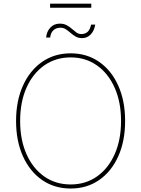

<svg xmlns="http://www.w3.org/2000/svg" viewBox="-20 -1032 780 1061"><path d="M370.6 9.8Q280.8 9.8 212.6 -37.4Q144.5 -84.5 106.7 -168.7Q68.8 -252.9 68.8 -363.3Q68.8 -474.6 106.9 -558.8Q145 -643.1 212.9 -690.2Q280.8 -737.3 370.6 -737.3Q460 -737.3 527.8 -690.2Q595.7 -643.1 633.5 -558.8Q671.4 -474.6 671.4 -363.3Q671.4 -252.4 633.5 -168.2Q595.7 -84 527.8 -37.1Q460 9.8 370.6 9.8ZM370.6 -12.7Q453.1 -12.7 515.9 -56.9Q578.6 -101.1 613.8 -180.2Q648.9 -259.3 648.9 -363.3Q648.9 -467.8 613.8 -546.9Q578.6 -626 515.9 -670.4Q453.1 -714.8 370.6 -714.8Q288.1 -714.8 225.1 -670.9Q162.1 -627 126.7 -547.9Q91.3 -468.8 91.3 -363.3Q91.3 -259.8 126.2 -180.7Q161.1 -101.6 224.1 -57.1Q287.1 -12.7 370.6 -12.7ZM433.6 -821.3Q413.1 -821.3 397.9 -830.1Q382.8 -838.9 370.1 -850.1Q357.4 -861.3 344.2 -870.1Q331.1 -878.9 314 -878.9Q290 -878.9 274.9 -864.5Q259.8 -850.1 257.3 -824.7H234.9Q237.8 -857.9 258.3 -879.6Q278.8 -901.4 310.1 -901.4Q333 -901.4 348.9 -892.6Q364.7 -883.8 377.4 -872.6Q390.1 -861.3 402.3 -852.5Q414.6 -843.8 429.7 -843.8Q450.7 -843.8 464.1 -856Q477.5 -868.2 483.4 -896H506.3Q500.5 -861.3 481 -841.3Q461.4 -821.3 433.6 -821.3ZM484.4 -1011.7V-989.3H256.8V-1011.7Z"/></svg>

Font: Inter 16pt Thin
Style: Regular
Weight: 250
Version: Version 4.001;git-66647c0bb